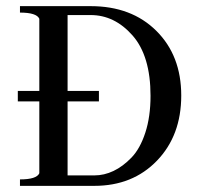

<svg xmlns="http://www.w3.org/2000/svg" viewBox="-20 -605 654 625"><path d="M200 -275V-34H287Q319 -34 349.5 -48.5Q380 -63 408 -92Q436 -121 453 -173Q470 -225 470 -293Q470 -423 411.5 -489.5Q353 -556 275 -556H200V-309H302V-275ZM45 0V-21Q99 -21 108 -41V-275H38V-309H108V-544Q99 -564 45 -564V-585H275Q408 -585 489 -504.5Q570 -424 570 -294Q570 -164 491 -82Q412 0 287 0Z"/></svg>

Font: Judson
Style: Regular
Weight: 400
Version: Version 20110429